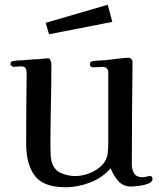

<svg xmlns="http://www.w3.org/2000/svg" viewBox="-20 -783 668 807"><path d="M621 -31Q621 -18 602.5 -11Q584 -4 562.5 -1.5Q541 1 531 1Q497 1 476.5 -23Q456 -47 445 -76Q411 -36 359 -16Q307 4 255 4Q163 4 126.5 -44Q90 -92 90 -179Q90 -253 90.5 -327.5Q91 -402 92 -477Q92 -489 87.5 -496.5Q83 -504 69 -504Q61 -504 53 -503Q45 -502 37 -502Q33 -502 28.5 -506Q24 -510 24 -513Q24 -522 28 -524Q32 -526 40 -527Q50 -529 60 -529Q70 -529 80 -530Q98 -532 115.5 -533Q133 -534 151 -535Q159 -536 167 -537Q175 -538 183 -538Q188 -538 192 -529.5Q196 -521 196 -516Q196 -430 194 -343.5Q192 -257 192 -171Q192 -152 193 -131Q194 -110 201 -92Q212 -65 240.5 -54Q269 -43 296 -43Q325 -43 355.5 -54.5Q386 -66 408 -88Q430 -110 433 -142Q435 -161 435 -180.5Q435 -200 435 -219V-480Q435 -490 428.5 -496Q422 -502 412 -502Q402 -502 392.5 -501Q383 -500 373 -500Q358 -500 358 -513Q358 -520 361.5 -522.5Q365 -525 371 -526Q383 -528 396 -528.5Q409 -529 422 -530Q444 -532 473 -536Q502 -540 522 -540Q527 -540 532.5 -534Q538 -528 537 -523Q536 -416 535 -308Q534 -200 534 -92Q534 -70 544 -54Q554 -38 579 -38Q587 -38 595 -40.5Q603 -43 611 -43Q621 -43 621 -31ZM452 -691 186 -639 172 -687 433 -763Z"/></svg>

Font: Kaisei Tokumin Medium
Style: Regular
Weight: 500
Designer: Font-Kai, 金井和夫
Foundry: KAZUO KANAI
Version: Version 5.003